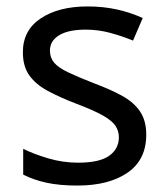

<svg xmlns="http://www.w3.org/2000/svg" viewBox="-20 -566 519 596"><path d="M434 -148Q434 -70 376 -30Q318 10 220 10Q164 10 123.5 1Q83 -8 52 -24V-104Q84 -88 129.5 -74.5Q175 -61 222 -61Q289 -61 319 -82.5Q349 -104 349 -140Q349 -160 338 -176Q327 -192 298.5 -208Q270 -224 217 -244Q165 -264 128 -284Q91 -304 71 -332Q51 -360 51 -404Q51 -472 106.5 -509Q162 -546 252 -546Q301 -546 343.5 -536.5Q386 -527 423 -510L393 -440Q359 -454 322 -464Q285 -474 246 -474Q192 -474 163.5 -456.5Q135 -439 135 -409Q135 -387 148 -371.5Q161 -356 191.5 -341.5Q222 -327 273 -307Q324 -288 360 -268Q396 -248 415 -219.5Q434 -191 434 -148Z"/></svg>

Font: Noto Sans Soyombo
Style: Regular
Weight: 400
Designer: Monotype Design Team
Foundry: Monotype Imaging Inc.
Version: Version 2.001; ttfautohint (v1.8.4.7-5d5b)